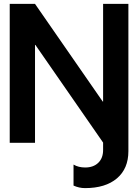

<svg xmlns="http://www.w3.org/2000/svg" viewBox="-20 -734 710 987"><path d="M508 -212H510V-714H640V43Q640 133 581 183Q522 233 417 233Q387 233 358 220V112Q383 127 418 127Q460 127 485 103Q510 79 510 37V-1L162 -503H160V0H30V-714H160Z"/></svg>

Font: Non Bureau Medium
Style: Regular
Weight: 500
Designer: Jona Saucedo
Foundry: Non Foundry
Version: Version 1.000; ttfautohint (v1.8.4)